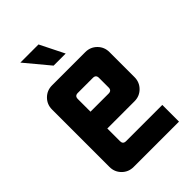

<svg xmlns="http://www.w3.org/2000/svg" viewBox="-195 -722 802 802"><g transform="rotate(-45 205.5 -321.5)"><path d="M80.7 -642.9H187.9L241.4 -535.7H170ZM250 -383.6H160.7Q142.9 -383.6 142.9 -365.7V-290.7H250Q267.9 -290.7 267.9 -308.6V-365.7Q267.9 -383.6 250 -383.6ZM107.1 -482.1H303.6Q333.6 -482.1 354.3 -461.4Q375 -440.7 375 -410.7V-262.9Q375 -232.9 354.3 -212.1Q333.6 -191.4 303.6 -191.4H142.9V-116.4Q142.9 -98.6 160.7 -98.6H375V0H107.1Q77.1 0 56.4 -20.7Q35.7 -41.4 35.7 -71.4V-410.7Q35.7 -440.7 56.4 -461.4Q77.1 -482.1 107.1 -482.1Z"/></g></svg>

Font: Aire Exterior
Style: Regular
Weight: 400
Width: 4
Designer: Jayvee Enaguas (HarvettFox96)
Version: 20190503.02